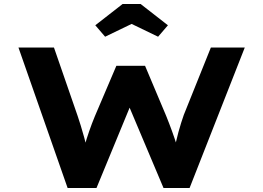

<svg xmlns="http://www.w3.org/2000/svg" viewBox="-20 -937 1313 957"><path d="M317 0 72 -700H249L367 -359Q374 -339 382.5 -311Q391 -283 399.5 -252.5Q408 -222 414.5 -194.5Q421 -167 424 -148H387Q392 -175 401.5 -209.5Q411 -244 424.5 -283Q438 -322 453 -358L560 -609H703L808 -360Q823 -323 837 -284.5Q851 -246 861.5 -212Q872 -178 875 -152L841 -149Q843 -165 847.5 -186Q852 -207 857.5 -231Q863 -255 869.5 -279Q876 -303 883 -325Q890 -347 896 -364L1031 -700H1200L925 0H795L611 -436L640 -434L461 0ZM504 -754 455 -811 591 -917H681L817 -811L768 -754L621 -825H651Z"/></svg>

Font: Lexend Zetta
Style: Bold
Weight: 700
Designer: Bonnie Shaver-Troup, Thomas Jockin
Foundry: Lexend
Version: Version 1.007